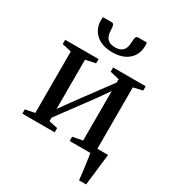

<svg xmlns="http://www.w3.org/2000/svg" viewBox="-220 -877 1058 1175"><g transform="rotate(30 308.5 -289.0)"><path d="M527.5 180Q525.5 158.5 522.2 133.2Q519 108 515.8 83Q512.5 58 509.2 35.8Q506 13.5 503.5 -1.5L470 -43.5H604Q601.5 -23.5 598.8 -1Q596 21.5 593.2 45.5Q590.5 69.5 587.8 93.2Q585 117 582.2 139Q579.5 161 577.5 180ZM23 0V-30L89.5 -43.5V-477.5L24 -492.5V-522.5H260V-492.5L190 -477.5V-129.5L247 -209.5L427.5 -453.5V-477.5L363 -492.5V-522.5H593V-492.5L528 -477V-43.5L594 -30V0H357.5V-30L427.5 -43.5V-393.5L368 -308.5L190 -68V-43L251.5 -30V0ZM216.5 -758Q229 -758 232.8 -746.8Q236.5 -735.5 236.5 -719.5Q236.5 -694 243.2 -675Q250 -656 266.2 -645.5Q282.5 -635 311 -635Q339 -635 355 -645.5Q371 -656 377.5 -675Q384 -694 384 -719.5Q384 -735.5 388 -746.8Q392 -758 404 -758H465Q466 -752.5 466.5 -746.5Q467 -740.5 467 -735Q467 -696 449 -665.5Q431 -635 396 -617.5Q361 -600 310.5 -600Q260.5 -600 225.5 -617.5Q190.5 -635 172 -665.5Q153.5 -696 153.5 -735Q153.5 -740.5 154 -746.5Q154.5 -752.5 155.5 -758Z"/></g></svg>

Font: Merriweather 96pt
Style: Regular
Weight: 400
Version: Version 2.100